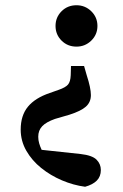

<svg xmlns="http://www.w3.org/2000/svg" viewBox="-20 -523 470 733"><path d="M272 -503Q305 -503 328.5 -480Q352 -457 352 -424Q352 -391 328.5 -368Q305 -345 272 -345Q238 -345 215 -368Q192 -391 192 -424Q192 -457 215 -480Q238 -503 272 -503ZM59 -28Q59 -82 86.5 -115.5Q114 -149 170 -168L204 -180Q230 -189 239.5 -200Q249 -211 250 -236L251 -271H301L311 -236Q327 -187 327 -160Q327 -133 308 -116Q289 -99 245 -85L190 -69Q156 -57 141 -41Q126 -25 126 -1Q126 12 129.5 24Q133 36 139 49L288 65Q332 70 348.5 86.5Q365 103 365 126Q365 151 349.5 166.5Q334 182 305 190Q260 184 216.5 165.5Q173 147 137.5 118.5Q102 90 80.5 52.5Q59 15 59 -28Z"/></svg>

Font: Source Serif 4 SmText Semibold
Style: Regular
Weight: 600
Designer: Frank Grießhammer
Foundry: Adobe
Version: Version 4.005;hotconv 1.1.0;makeotfexe 2.6.0